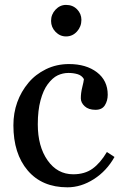

<svg xmlns="http://www.w3.org/2000/svg" viewBox="-20 -759 494 791"><path d="M257.8 12.7Q153.3 12.7 94.2 -56.6Q35.2 -126 35.2 -242.7Q35.2 -293.5 51 -337.6Q66.9 -381.8 97.2 -418Q126 -452.6 169.4 -473.9Q212.9 -495.1 264.2 -495.1Q335 -495.1 379.4 -461.2Q423.8 -427.2 423.8 -368.7Q423.8 -344.2 412.1 -325.4Q400.4 -306.6 373.5 -306.6Q344.7 -306.6 328.9 -321.3Q313 -335.9 313 -354Q313 -376 318.8 -399.2Q324.7 -422.4 325.7 -433.1Q316.9 -448.2 299.6 -453.4Q282.2 -458.5 262.2 -458.5Q238.8 -458.5 217.5 -448.5Q196.3 -438.5 176.3 -411.6Q158.2 -387.2 147 -345.7Q135.7 -304.2 135.7 -246.6Q135.7 -155.8 176 -98.4Q216.3 -41 281.7 -41Q329.1 -41 361.1 -64Q393.1 -86.9 420.4 -132.8L451.7 -112.3Q419.4 -54.7 366.7 -21Q314 12.7 257.8 12.7ZM315.4 -677.2Q315.4 -649.4 297.1 -629.2Q278.8 -608.9 252 -608.9Q227.1 -608.9 208.7 -627.9Q190.4 -647 190.4 -672.9Q190.4 -699.7 208.7 -719.2Q227.1 -738.8 252 -738.8Q279.8 -738.8 297.6 -720.5Q315.4 -702.1 315.4 -677.2Z"/></svg>

Font: UniBurma_GGSerif
Style: Book
Weight: 400
Designer: Victor San Kho Lin (for Burmese only and related typography optimization with it)
Foundry: http://www.unimm.org
Version: 2.0